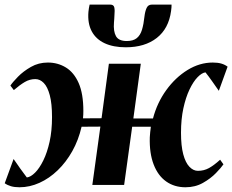

<svg xmlns="http://www.w3.org/2000/svg" viewBox="-28 -782 982 812"><path d="M54.5 10Q33.5 10 18.2 5.5Q3 1 -8 -7L29.5 -109.5Q35.5 -101.5 42.5 -91Q49.5 -80.5 57.2 -69.8Q65 -59 72.5 -49Q80 -39 85.5 -31.5Q102 -33.5 120.5 -52Q139 -70.5 155.2 -103.5Q171.5 -136.5 181.8 -182.8Q192 -229 192 -286.5Q192 -344 182.5 -379.5Q173 -415 157 -431.2Q141 -447.5 121.5 -447.5Q97.5 -447.5 76.5 -435Q55.5 -422.5 30.5 -401L16 -420Q25.5 -434.5 48 -457.5Q70.5 -480.5 102.8 -499Q135 -517.5 174.5 -517.5Q216.5 -517.5 250.8 -496.5Q285 -475.5 304.8 -430.5Q324.5 -385.5 324.5 -313Q324.5 -306 324.2 -297.5Q324 -289 323 -281.5L401.5 -282L432.5 -512.5H567.5L536 -281H619Q636.5 -347.5 675.2 -401Q714 -454.5 765.2 -486Q816.5 -517.5 872 -517.5Q893.5 -517.5 908.5 -513Q923.5 -508.5 934.5 -500L897.5 -398Q891.5 -406.5 884.2 -416.8Q877 -427 869.5 -437.8Q862 -448.5 854.5 -458.5Q847 -468.5 841 -476Q825.5 -474 807.5 -455.5Q789.5 -437 773.5 -403.5Q757.5 -370 747.5 -324Q737.5 -278 737.5 -220.5Q737.5 -165 747 -129.5Q756.5 -94 773 -76.8Q789.5 -59.5 809 -59.5Q834.5 -59.5 855.8 -71.2Q877 -83 903 -106.5L917 -87Q907.5 -73 885.2 -50Q863 -27 830.2 -8.5Q797.5 10 756.5 10Q709.5 10 674.8 -14.5Q640 -39 621.8 -86.5Q603.5 -134 605.5 -201.5Q606 -211 607.2 -222.8Q608.5 -234.5 610 -246H531L497 0H362.5L396.5 -246.5L317 -246Q304 -189.5 277.8 -142.8Q251.5 -96 216 -61.8Q180.5 -27.5 139 -8.8Q97.5 10 54.5 10ZM438.5 -762.5Q453 -762.5 455.5 -750.2Q458 -738 456 -717.5Q456 -711.5 455.2 -702Q454.5 -692.5 454 -686.5Q451 -649.5 462.5 -629Q474 -608.5 508 -608.5Q535.5 -608.5 550.5 -620.8Q565.5 -633 572.5 -656.2Q579.5 -679.5 583 -712.5Q585.5 -734 592 -748.2Q598.5 -762.5 614 -762.5H697.5Q697.5 -757 697.2 -751Q697 -745 695.5 -735.5Q685.5 -661 635 -621.5Q584.5 -582 504 -582Q451.5 -582 414.8 -599Q378 -616 360 -649.5Q342 -683 346 -732Q347 -740 348 -747.5Q349 -755 351 -762.5Z"/></svg>

Font: Merriweather 120pt
Style: Bold Italic
Weight: 700
Italic angle: -7.8°
Version: Version 2.101